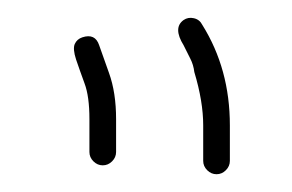

<svg xmlns="http://www.w3.org/2000/svg" viewBox="-20 -655 328 216"><path d="M223.6 -459C227.6 -459 231.1 -460.5 234.1 -463.5C237.1 -466.5 238.6 -470 238.6 -474V-514C238.6 -556.3 228.3 -593.9 207.6 -627C205.6 -631 202.5 -633.5 198.1 -634.5C193.8 -635.5 190 -634.8 186.6 -632.5C178.4 -626.7 178.4 -617.2 186.6 -604L194.1 -589C196.5 -584.3 198 -579.3 198.6 -574C205.3 -551.8 208.6 -531.8 208.6 -514V-474C208.6 -470 210.1 -466.5 213.1 -463.5C216.1 -460.5 219.6 -459 223.6 -459ZM95.6 -469C99.6 -469 103.1 -470.5 106.1 -473.5C109.1 -476.5 110.6 -480 110.6 -484V-521C110.6 -540.7 108 -558.1 102.6 -573L91.6 -604C88.6 -613.2 82.2 -616.2 72.6 -613C68.6 -611.7 65.8 -609.2 64.1 -605.5C62.5 -601.8 63 -596 65.6 -588C68.3 -580 71.5 -571.1 75.1 -561.2C78.8 -551.4 80.6 -538 80.6 -521V-484C80.6 -480 82.1 -476.5 85.1 -473.5C88.1 -470.5 91.6 -469 95.6 -469Z"/></svg>

Font: Proton
Style: ExBdExt
Weight: 500
Version: Version 1.017